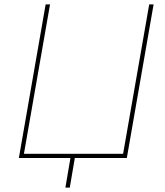

<svg xmlns="http://www.w3.org/2000/svg" viewBox="-20 -720 754 875"><path d="M680 -700H660L541 -19H89L208 -700H188L66 0H301L278 135H298L321 0H558Z"/></svg>

Font: Fixel Display 20240404 Thin
Style: Italic
Weight: 100
Italic angle: -10°
Designer: AlfaBravo + MacPaw
Foundry: Kyrylo Tkachov, Marchela Mozhyna, Serhii Makarenko, Maria Weinstein, Zakhar Kryvoshyya
Version: Version 1.211;Glyphs 3.2 (3225)